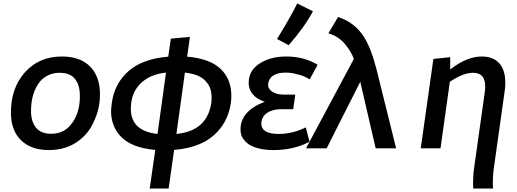

<svg xmlns="http://www.w3.org/2000/svg" viewBox="-20 -856 2982 1108"><path d="M275 -84Q216 -84 187.5 -119.5Q159 -155 159 -215Q159 -322 212 -387Q257 -436 324 -436Q396 -436 422 -386Q441 -358 441 -300Q441 -197 386 -133Q344 -84 275 -84ZM262 10Q354 10 421.5 -35Q489 -80 520 -151Q557 -227 557 -311Q557 -414 500 -472Q443 -530 337 -530Q206 -530 124.5 -439.5Q43 -349 43 -206Q43 -104 101 -47Q159 10 262 10Z M953 232 985 9Q1132 -3 1213.5 -75Q1295 -147 1312 -260Q1315 -283 1315 -303Q1315 -400 1252.5 -459Q1190 -518 1060 -529L1076 -643L966 -633L951 -529Q803 -517 721.5 -445.5Q640 -374 625 -260Q621 -228 621 -214Q621 -133 671 -75Q733 -3 876 9L844 232ZM889 -83Q735 -100 735 -228Q735 -323 796 -379Q850 -428 938 -437ZM998 -83 1047 -437Q1140 -427 1174 -379Q1201 -349 1201 -291Q1201 -271 1199 -260Q1174 -100 998 -83Z M1559 10Q1675 10 1766 -38L1745 -121Q1668 -83 1588 -83Q1488 -83 1488 -144Q1490 -183 1521.5 -204.5Q1553 -226 1606 -226H1672L1684 -310H1618Q1598 -310 1581 -314Q1527 -330 1527 -367Q1531 -406 1560 -422Q1585 -437 1628 -437Q1663 -437 1696 -427Q1732 -420 1767 -398L1813 -482Q1735 -530 1631 -530Q1541 -530 1478 -489.5Q1415 -449 1415 -377Q1415 -339 1440 -310.5Q1465 -282 1508 -269Q1368 -215 1368 -110Q1368 -88 1376 -67Q1389 -43 1414 -24Q1467 10 1559 10ZM1646 -595Q1739 -702 1786 -791L1695 -836Q1669 -779 1579 -631Z M2266 0 2152 -459Q2120 -582 2079 -645Q2026 -727 1931 -758L1875 -664Q1933 -646 1968 -605Q2005 -562 2022 -516L1746 0H1865L2059 -384L2148 0Z M2825 232 2824 199 2825 166Q2825 147 2832 99L2892 -327Q2896 -352 2896 -379Q2896 -452 2861 -491Q2826 -530 2760 -530Q2674 -530 2578 -455V-526L2481 -516L2408 0H2522L2576 -384Q2653 -436 2710 -436Q2780 -436 2780 -358Q2780 -341 2777 -320L2718 99Q2711 147 2711 166L2710 199L2711 232Z"/></svg>

Font: Brisa Sans Medium
Style: Italic
Weight: 600
Italic angle: -8°
Designer: Dalton Maag Ltd
Foundry: Dalton Maag Ltd
Version: Version 1.101;July 10, 2019;FontCreator 11.5.0.2425 64-bit